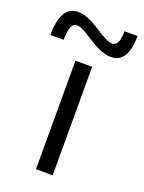

<svg xmlns="http://www.w3.org/2000/svg" viewBox="-170 -797 649 864"><g transform="rotate(20 154.0 -365.0)"><path d="M114.3 0V-519.5H194.3V0ZM242.2 -648.4Q276.4 -648.4 276.4 -719.7H338.9Q338.9 -589.8 256.8 -589.8Q211.9 -589.8 142.6 -635.7Q89.8 -671.9 66.4 -671.9Q32.2 -671.9 32.2 -589.8H-31.2Q-31.2 -729.5 50.8 -730.5Q95.7 -730.5 164.1 -684.6Q219.7 -648.4 242.2 -648.4Z"/></g></svg>

Font: Mgen+ 1c regular
Style: Regular
Weight: 400
Designer: [Source Han Sans]
Ryoko NISHIZUKA  (kana & ideographs); Paul D. Hunt (Latin, Greek & Cyrillic); Wenlong ZHANG  (bopomofo
Version: Version 1.059.20150602